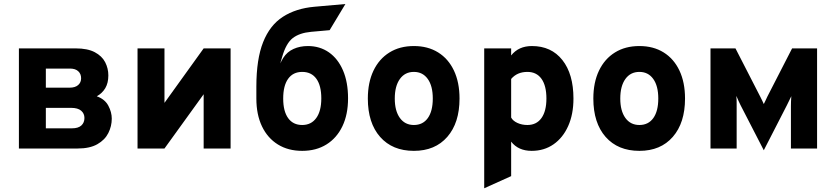

<svg xmlns="http://www.w3.org/2000/svg" viewBox="-20 -758 4267 980"><path d="M76.5 0V-511H366.5Q427 -511 463.8 -491.5Q500.5 -472 516.8 -440.5Q533 -409 533 -373Q533 -334.5 517.5 -308.2Q502 -282 474 -266.5Q515 -252 532.8 -218.8Q550.5 -185.5 550.5 -152.5Q550.5 -114 533 -79Q515.5 -44 477 -22Q438.5 0 376 0ZM214 -310.5H335Q363.5 -310.5 378.8 -323.8Q394 -337 394 -358.5Q394 -381 379.2 -394.5Q364.5 -408 337.5 -408H214ZM214 -103H347Q379.5 -103 395.2 -117.5Q411 -132 411 -156Q411 -178.5 394.2 -193Q377.5 -207.5 342.5 -207.5H214Z M682 0V-511H819.5V-233L1019.5 -511H1157V0H1019.5V-277L819.5 0Z M1522.5 12Q1451 12 1398.5 -20.5Q1346 -53 1317.2 -113Q1288.5 -173 1288.5 -255V-316Q1288.5 -456 1323 -542.8Q1357.5 -629.5 1423.8 -672.2Q1490 -715 1584.5 -723.5L1743 -737.5L1662.5 -604L1567.5 -595.5Q1508.5 -590 1474.2 -563.5Q1440 -537 1420 -467Q1415.5 -451.5 1410.5 -434.5Q1414 -442 1417.8 -448.8Q1421.5 -455.5 1426 -463Q1445.5 -493.5 1478.2 -508.2Q1511 -523 1551.5 -523Q1612.5 -523 1658.8 -490.8Q1705 -458.5 1730.8 -398.5Q1756.5 -338.5 1756.5 -256Q1756.5 -174 1727.8 -113.8Q1699 -53.5 1646.5 -20.8Q1594 12 1522.5 12ZM1522.5 -120Q1568.5 -120 1594.2 -155.5Q1620 -191 1620 -256Q1620 -321 1594.8 -356Q1569.5 -391 1522.5 -391Q1476 -391 1450.8 -356Q1425.5 -321 1425.5 -255Q1425.5 -190 1450.8 -155Q1476 -120 1522.5 -120Z M2092.5 12Q1983 12 1920.2 -59.2Q1857.5 -130.5 1857.5 -255Q1857.5 -337 1886.2 -397.2Q1915 -457.5 1967.8 -490.2Q2020.5 -523 2092.5 -523Q2164 -523 2216.2 -490.5Q2268.5 -458 2297 -397.8Q2325.5 -337.5 2325.5 -255Q2325.5 -131 2263.2 -59.5Q2201 12 2092.5 12ZM2092.5 -120Q2138.5 -120 2163.8 -155.5Q2189 -191 2189 -255Q2189 -319.5 2163.2 -355.2Q2137.5 -391 2092.5 -391Q2047 -391 2021 -354.8Q1995 -318.5 1995 -255Q1995 -192 2021 -156Q2047 -120 2092.5 -120Z M2451.5 203V-511H2589V-475Q2627 -523 2695 -523Q2794 -523 2850.5 -451.5Q2907 -380 2907 -255Q2907 -175 2880.2 -115Q2853.5 -55 2805.5 -21.5Q2757.5 12 2693.5 12Q2625.5 12 2589 -35V141ZM2672 -120Q2718.5 -120 2743.8 -155.5Q2769 -191 2769 -255Q2769 -320.5 2743.8 -355.8Q2718.5 -391 2672 -391Q2619.5 -391 2589 -355V-158Q2598 -141 2621 -130.5Q2644 -120 2672 -120Z M3243.5 12Q3134 12 3071.2 -59.2Q3008.5 -130.5 3008.5 -255Q3008.5 -337 3037.2 -397.2Q3066 -457.5 3118.8 -490.2Q3171.5 -523 3243.5 -523Q3315 -523 3367.2 -490.5Q3419.5 -458 3448 -397.8Q3476.5 -337.5 3476.5 -255Q3476.5 -131 3414.2 -59.5Q3352 12 3243.5 12ZM3243.5 -120Q3289.5 -120 3314.8 -155.5Q3340 -191 3340 -255Q3340 -319.5 3314.2 -355.2Q3288.5 -391 3243.5 -391Q3198 -391 3172 -354.8Q3146 -318.5 3146 -255Q3146 -192 3172 -156Q3198 -120 3243.5 -120Z M3878.5 9 3759.5 -222Q3755 -231.5 3749 -244.2Q3743 -257 3738.5 -268.5Q3739.5 -258 3739.8 -246.5Q3740 -235 3740 -226.5V0H3606.5V-511H3734L3860.5 -264.5Q3866 -253.5 3870.8 -243.8Q3875.5 -234 3878.5 -227Q3882 -234 3886.8 -243.8Q3891.5 -253.5 3896.5 -264.5L4023 -511H4150.5V0H4017V-217Q4017 -225.5 4017.5 -241Q4018 -256.5 4019 -267Q4007.5 -243 3996 -220Z"/></svg>

Font: Overpass ExtraBold
Style: Regular
Weight: 800
Designer: Delve Withrington, Dave Bailey, Thomas Jockin
Foundry: Delve Fonts LLC
Version: Version 4.000; ttfautohint (v1.8.3)